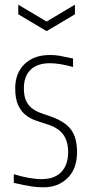

<svg xmlns="http://www.w3.org/2000/svg" viewBox="-20 -788 385 820"><path d="M166 12Q141 12 113.5 8Q86 4 39 -7V-44Q71 -34 102 -28.5Q133 -23 157 -23Q213 -23 242 -53.5Q271 -84 271 -138Q271 -186 249 -215Q227 -244 176 -259Q153 -266 129.5 -274.5Q106 -283 87 -299Q68 -315 56.5 -341.5Q45 -368 45 -411Q45 -476 85 -514.5Q125 -553 192 -553Q203 -553 212.5 -552.5Q222 -552 233.5 -550Q245 -548 258.5 -545Q272 -542 292 -538V-502Q234 -518 193 -518Q140 -518 111 -490.5Q82 -463 82 -411Q82 -380 90 -361Q98 -342 112 -329.5Q126 -317 145 -309Q164 -301 187 -294Q254 -272 281.5 -237Q309 -202 309 -138Q309 -67 268.5 -27.5Q228 12 166 12ZM58 -768 179 -696 300 -768V-727L179 -655L58 -727Z"/></svg>

Font: Encode Sans Compressed
Style: Thin
Weight: 100
Designer: Pablo Impallari, Andres Torresi
Foundry: Pablo Impallari, Andres Torresi
Version: Version 1.000; ttfautohint (v1.00) -l 8 -r 50 -G 200 -x 14 -